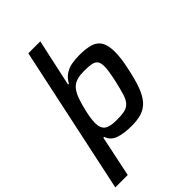

<svg xmlns="http://www.w3.org/2000/svg" viewBox="-281 -851 1158 1158"><g transform="rotate(-45 298.5 -271.5)"><path d="M-9 200 192 -743H294L228 -440H235Q254 -474 281 -491Q308 -508 339 -513Q370 -518 403 -518Q462 -518 498 -506Q534 -494 551 -463.5Q568 -433 568 -380Q568 -355 564 -322.5Q560 -290 551 -250Q535 -173 516.5 -123.5Q498 -74 472.5 -45Q447 -16 411 -4Q375 8 324 8Q260 8 216.5 -6.5Q173 -21 159 -63H152L97 200ZM284 -81Q326 -81 351.5 -86.5Q377 -92 393.5 -109.5Q410 -127 421 -162Q432 -197 445 -255Q453 -292 457 -318Q461 -344 461 -363Q461 -392 450.5 -406.5Q440 -421 417 -425.5Q394 -430 355 -430Q322 -430 299 -424Q276 -418 260 -405.5Q244 -393 233 -373Q225 -360 217.5 -340Q210 -320 203 -295.5Q196 -271 190.5 -246Q185 -221 182 -199Q179 -177 179 -160Q179 -117 202.5 -99Q226 -81 284 -81Z"/></g></svg>

Font: Saira Thin Medium
Style: Italic
Weight: 500
Italic angle: -12°
Version: Version 1.101